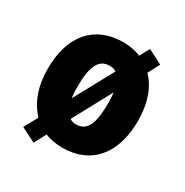

<svg xmlns="http://www.w3.org/2000/svg" viewBox="-153 -722 868 902"><g transform="rotate(30 280.5 -270.5)"><path d="M525 -278C525 -371 498 -446 450 -495L483 -558L405 -598L376 -545C348 -557 316 -563 282 -563C127 -563 35 -459 35 -278C35 -186 59 -115 112 -56L72 17L151 57L185 -7C213 4 245 10 279 10C434 10 525 -97 525 -278ZM198 -277C198 -383 222 -435 280 -435C295 -435 307 -433 317 -425L202 -214C199 -232 198 -253 198 -277ZM362 -278C362 -173 342 -117 281 -117C267 -117 255 -120 246 -127L359 -336C361 -319 362 -299 362 -278Z"/></g></svg>

Font: Noto Sans Thai Looped Condensed Black
Style: Regular
Weight: 900
Width: 3
Designer: Sasikarn Vongin, Ben Mitchell
Foundry: The Fontpad Ltd
Version: Version 1.001